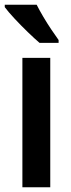

<svg xmlns="http://www.w3.org/2000/svg" viewBox="-29 -786 296 806"><path d="M182 0H65V-543H182ZM125 -766Q136 -744 152.5 -716Q169 -688 186.5 -662Q204 -636 217 -618V-606H137Q117 -623 88 -651Q59 -679 32 -708Q5 -737 -9 -756V-766Z"/></svg>

Font: Noto Sans Georgian Condensed SemiBold
Style: Regular
Weight: 600
Width: 3
Designer: Monotype Design Team, Akaki Razmadze
Foundry: Google LLC
Version: Version 2.005; ttfautohint (v1.8.4.7-5d5b)